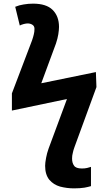

<svg xmlns="http://www.w3.org/2000/svg" viewBox="-20 -787 591 1047"><path d="M383.8 240.2Q345.2 240.2 307.6 230.5Q272 220.2 249 193.4Q226.1 165 226.1 117.2Q226.1 101.1 231.4 73.2Q235.8 48.8 245.1 22.9L345.2 -247.1L44.9 -184.1V-277.8L154.8 -566.9Q161.6 -586.9 164.1 -598.6Q168 -612.3 168 -629.9Q168 -645 156.2 -652.3Q145 -659.2 130.9 -659.2Q123 -659.2 110.4 -656.2Q95.7 -652.3 87.9 -647.9L63 -750Q85.4 -759.3 108.9 -762.7Q133.8 -767.1 160.2 -767.1Q232.4 -767.1 266.6 -733.4Q301.8 -698.7 301.8 -640.1Q301.8 -624.5 297.9 -599.6Q294.4 -577.6 285.2 -549.8L205.1 -333L502.9 -394L505.9 -312L386.2 15.1Q379.4 33.7 377 46.9Q373 61 373 77.1Q373 102.1 383.8 116.2Q393.6 131.8 426.8 131.8Q443.4 131.8 455.1 128.9Q467.8 126 476.1 123V228Q461.4 232.4 440.9 236.3Q416.5 240.2 383.8 240.2Z"/></svg>

Font: Droid Sans Thai
Style: Bold
Weight: 700
Designer: Steve Matteson
Foundry: Ascender Corporation
Version: Version 1.00